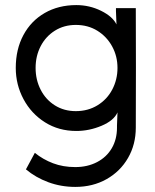

<svg xmlns="http://www.w3.org/2000/svg" viewBox="-20 -502 610 755"><path d="M442 -235Q442 -281 421 -319.5Q400 -358 363 -381Q326 -404 278 -404Q232 -404 196 -381.5Q160 -359 140 -320.5Q120 -282 120 -235Q120 -188 140 -149Q160 -110 196 -87.5Q232 -65 278 -65Q326 -65 363.5 -88Q401 -111 421.5 -150Q442 -189 442 -235ZM280 -482Q332 -482 377.5 -459.5Q423 -437 438 -406L436 -458V-470H514Q515 -235 514 0Q514 66 483.5 119Q453 172 399 202.5Q345 233 276 233Q220 233 170 214.5Q120 196 82 164L117 99Q149 125 188.5 140Q228 155 276 155Q324 155 361.5 135.5Q399 116 419.5 81Q440 46 440 0V-8L442 -60Q428 -28 379.5 -7.5Q331 13 280 13Q211 13 157 -21Q103 -55 72.5 -112Q42 -169 42 -235Q42 -308 72 -364Q102 -420 156 -451Q210 -482 280 -482Z"/></svg>

Font: Kreadon
Style: Regular
Weight: 400
Designer: kohakuno
Foundry: StudioGnu
Version: Version 1.000;Glyphs 3.1.2 (3151)